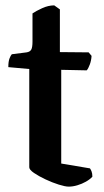

<svg xmlns="http://www.w3.org/2000/svg" viewBox="-20 -695 387 715"><path d="M236 0Q223 0 199 -7.5Q175 -15 149.5 -27Q124 -39 106.5 -51Q89 -63 89 -72V-438L11 -445Q11 -466 15.5 -477.5Q20 -489 24 -493L79 -500Q92 -502 96.5 -510.5Q101 -519 101 -540V-645Q114 -654 137 -664.5Q160 -675 182 -675L203 -660V-501L310 -500L321 -487Q320 -470 314.5 -455Q309 -440 303 -433L208 -435V-86L315 -68Q318 -64 321 -56.5Q324 -49 324 -37Q315 -27 300 -18.5Q285 -10 268 -5Q251 0 236 0Z"/></svg>

Font: Texturina Medium 12pt SemiBold
Style: Regular
Weight: 600
Version: Version 1.002